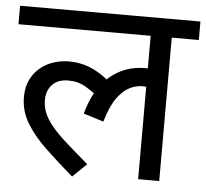

<svg xmlns="http://www.w3.org/2000/svg" viewBox="-48 -673 789 735"><g transform="rotate(5 346.5 -305.0)"><path d="M0 -551V-622H693V-551H589V0H508V-377L552 -341Q535 -351 520.5 -353.5Q506 -356 494 -356Q470 -356 445 -344Q420 -332 397 -300.5Q374 -269 356 -208L279 -232Q304 -327 361.5 -376.5Q419 -426 499 -426Q516 -426 533 -423Q550 -420 562 -416L565 -394L508 -413V-551ZM337 -292Q306 -318 276.5 -335.5Q247 -353 209 -353Q169 -353 147.5 -330Q126 -307 126 -271Q126 -233 147.5 -198.5Q169 -164 210 -126.5Q251 -89 309 -40L255 12Q197 -38 149 -83.5Q101 -129 73 -175.5Q45 -222 45 -275Q45 -315 59.5 -343.5Q74 -372 97.5 -390.5Q121 -409 149 -417.5Q177 -426 204 -426Q237 -426 265 -418Q293 -410 319 -394.5Q345 -379 369 -357Z"/></g></svg>

Font: Noto Sans Devanagari
Style: Regular
Weight: 400
Designer: Jelle Bosma - Monotype Design Team
Foundry: Monotype Imaging Inc.
Version: Version 2.003